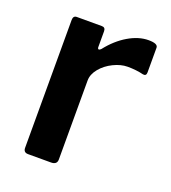

<svg xmlns="http://www.w3.org/2000/svg" viewBox="-106 -620 622 699"><g transform="rotate(20 205.5 -270.0)"><path d="M63 -18C63 -6 69 0 81 0H170C185.3 0 193 -6.7 193 -20V-326C193 -342 199.2 -357.5 211.5 -372.5C223.8 -387.5 239.5 -399.7 258.5 -409C277.5 -418.3 295.7 -423 313 -423C335.7 -423 356.3 -420.7 375 -416C383.7 -414.7 388 -418.7 388 -428V-524C388 -534.7 376 -540 352 -540C326.7 -540 300.7 -532.2 274 -516.5C247.3 -500.8 223 -479 201 -451C197.7 -447.7 195 -446 193 -446C189.7 -446 188 -448.7 188 -454V-515C188 -525 183.3 -530 174 -530H77C67.7 -530 63 -524.3 63 -513Z"/></g></svg>

Font: Libre Franklin SemiBold
Style: Regular
Weight: 600
Designer: Pablo Impallari, Rodrigo Fuenzalida
Foundry: Impallari Type
Version: Version 1.002; ttfautohint (v1.5)